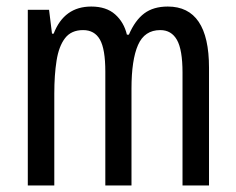

<svg xmlns="http://www.w3.org/2000/svg" viewBox="-20 -567 722 587"><path d="M493 -547Q619 -547 619 -360V0H538V-345Q538 -415 521 -445Q504 -475 470 -475Q422 -475 402 -429.5Q382 -384 382 -296V0H302V-348Q302 -417 285.5 -446Q269 -475 234 -475Q198 -475 179 -450.5Q160 -426 153 -382Q146 -338 146 -281V0H65V-537H130L139 -464H144Q176 -547 259 -547Q305 -547 332 -523Q359 -499 368 -461H374Q393 -505 421 -526Q449 -547 493 -547Z"/></svg>

Font: Noto Sans Bengali UI ExtraCondensed
Style: Regular
Weight: 400
Width: 2
Designer: Jelle Bosma - Monotype Design Team
Foundry: Monotype Imaging Inc.
Version: Version 2.003; ttfautohint (v1.8.4.7-5d5b)